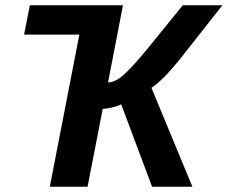

<svg xmlns="http://www.w3.org/2000/svg" viewBox="-20 -708 863 728"><path d="M369.6 -295.4 312 0H168.9L280.8 -576.7H71.3L93.3 -688H446.3L389.6 -395.5Q417.5 -395.5 451.7 -426.8Q468.8 -442.4 491.5 -467.5Q514.2 -492.7 542.5 -527.3L672.9 -688H823.2L659.7 -480.5Q596.2 -402.3 554.2 -375L709.5 0H556.6L439.5 -312.5Q428.2 -306.2 406 -300.8Q383.8 -295.4 369.6 -295.4Z"/></svg>

Font: Arimo
Style: Bold Italic
Weight: 700
Italic angle: -12°
Designer: Steve Matteson
Foundry: Monotype Imaging Inc.
Version: Version 1.33